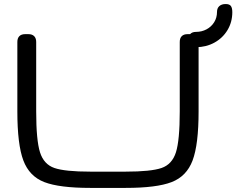

<svg xmlns="http://www.w3.org/2000/svg" viewBox="-20 -920 1177 956"><path d="M66.4 -365.2V-710.9Q66.4 -730 76.4 -740Q86.4 -750 105.5 -750H121.1Q140.1 -750 150.1 -740Q160.2 -730 160.2 -710.9V-365.2Q160.2 -221.7 179.2 -161.6Q198.2 -101.6 251 -83.5Q303.7 -65.4 429.2 -65.4H606Q731.4 -65.4 784.2 -83.5Q836.9 -101.6 856 -161.6Q875 -221.7 875 -365.2V-710.9Q875 -730 885 -740Q895 -750 914.1 -750H929.7Q948.7 -750 958.7 -740Q968.8 -730 968.8 -710.9V-365.2Q968.8 -200.7 939 -121.3Q909.2 -42 834.2 -13.2Q759.3 15.6 606 15.6H429.2Q275.9 15.6 200.9 -13.2Q126 -42 96.2 -121.3Q66.4 -200.7 66.4 -365.2ZM1136.7 -859.4Q1136.7 -810.1 1112.8 -770.3Q1088.9 -730.5 1047.6 -707.8Q1006.3 -685.1 956.5 -685.1Q935.5 -685.1 925.8 -692.1Q916 -699.2 916 -718.3Q916 -738.3 926.3 -749.8Q936.5 -761.2 955.6 -761.2Q984.4 -761.2 1008.3 -773.9Q1032.2 -786.6 1046.4 -809.3Q1060.5 -832 1060.5 -860.4Q1060.5 -879.4 1072 -889.6Q1083.5 -899.9 1103.5 -899.9Q1122.6 -899.9 1129.6 -890.1Q1136.7 -880.4 1136.7 -859.4Z"/></svg>

Font: Gyrochrome
Style: Regular
Weight: 400
Designer: David Moles
Foundry: David Moles
Version: Version 1.005;Glyphs 3.2.3 (3260)